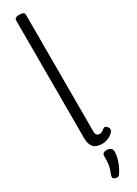

<svg xmlns="http://www.w3.org/2000/svg" viewBox="-367 -1153 1040 1456"><g transform="rotate(-30 153.0 -425.5)"><path d="M194 17Q142 17 118.5 -10Q95 -37 95 -86V-1120Q95 -1133 105.5 -1139.5Q116 -1146 137 -1146Q159 -1146 170 -1139.5Q181 -1133 181 -1120V-96Q181 -76 190 -67Q199 -58 212 -58Q223 -58 230.5 -61Q238 -64 245 -69.5Q252 -75 259 -80Q267 -86 276 -83.5Q285 -81 294 -70Q299 -63 301.5 -53Q304 -43 299 -35Q288 -18 270.5 -6.5Q253 5 233 11Q213 17 194 17ZM145 291Q133 286 130 278Q127 270 132 255Q144 224 150 202Q156 180 157.5 157.5Q159 135 159 105Q159 88 168.5 81Q178 74 197 74Q220 74 232.5 85Q245 96 245 115Q245 140 238 168Q231 196 219 223.5Q207 251 191 275Q181 291 171 294Q161 297 145 291Z"/></g></svg>

Font: Playwrite BR
Style: Regular
Weight: 400
Designer: Veronika Burian, José Scaglione
Foundry: TypeTogether
Version: Version 1.002